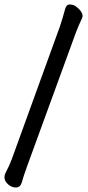

<svg xmlns="http://www.w3.org/2000/svg" viewBox="-22 -781 392 853"><path d="M244 -663Q258 -705 267 -740Q272 -761 288 -761Q304 -761 316 -752Q345 -730 345 -709Q345 -704 337 -688Q329 -672 315 -636L99 -44Q82 3 74 32Q67 52 48.5 52Q30 52 14 38Q-12 15 4 -15.5Q20 -46 30 -73Z"/></svg>

Font: LXGW ZhenKai
Style: Regular
Weight: 400
Designer: LXGW / Fontworks Inc.
Foundry: LXGW / Fontworks Inc.
Version: Version 0.800;June 8, 2025